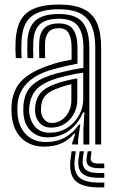

<svg xmlns="http://www.w3.org/2000/svg" viewBox="-20 -629 508 836"><path d="M394.7 0V-421.1Q394.7 -508.3 358.8 -548.5Q323 -588.6 236.4 -588.6Q154.7 -588.6 115.7 -556.5Q76.7 -524.4 73.6 -448.2Q73 -430.6 73 -412.5Q72.9 -394.4 74.4 -376H48.9Q47.4 -395.8 47.2 -412.1Q47.1 -428.3 47.9 -449.2Q51.4 -535.6 95.8 -572.4Q140.3 -609.2 236.4 -609.2Q303.8 -609.2 344.2 -589.4Q384.5 -569.7 402.4 -528.2Q420.4 -486.7 420.4 -421.1V0ZM196.3 -51.2Q240.1 -51.2 272.8 -72.4Q305.6 -93.6 323.9 -126.8Q342.3 -160 342.3 -195.8V-312.5Q309.6 -308.3 270.4 -299.2Q231.2 -290.2 205.8 -280.6Q158.8 -262.8 135.8 -236.2Q112.9 -209.5 107.4 -165Q106.7 -157.9 106.8 -149.6Q107 -141.3 107.6 -135.3Q112.8 -98.4 134.9 -74.8Q156.9 -51.2 196.3 -51.2ZM202.5 -73.3Q172 -73.3 154 -92.2Q136 -111 133.3 -137.7Q132.5 -145.4 132.6 -151.9Q132.6 -158.4 133.1 -164.3Q136.8 -201.1 155.9 -223.5Q175 -245.9 214 -260.8Q240.3 -270.8 263.9 -276.8Q287.4 -282.7 316.5 -287.7V-193.5Q316.5 -160.5 301.4 -133.1Q286.4 -105.7 260.7 -89.5Q234.9 -73.3 202.5 -73.3ZM206.1 -93.5Q228.9 -93.5 248.1 -106.4Q267.3 -119.4 279 -141.6Q290.7 -163.7 290.7 -191.3V-262.5Q274.3 -258.7 257.4 -253.4Q240.6 -248.2 222.4 -241.1Q190.3 -228.3 175.6 -210.4Q160.9 -192.5 158.8 -162.9Q158.2 -155.1 158.4 -149.7Q158.6 -144.3 159 -139.6Q160.9 -123.2 173.1 -108.4Q185.2 -93.5 206.1 -93.5ZM171.9 9.5Q112.8 9.5 74.8 -26.3Q36.7 -62 30.8 -129.1Q29.8 -140.9 29.7 -152.1Q29.7 -163.3 30.6 -174.4Q36.1 -235.9 71.2 -274.2Q106.3 -312.5 180.3 -339.8Q197.6 -346.3 213.9 -351.3Q230.1 -356.3 248.9 -360.6Q267.6 -365 291.7 -369.4V-421.2Q291.7 -461.1 279.4 -483.7Q267.1 -506.3 236.4 -506.3Q205.9 -506.3 191.8 -489.6Q177.6 -472.8 176.3 -443.3Q176 -435.6 175.8 -415.9Q175.6 -396.2 176.5 -376H151Q150 -398.3 150.2 -416Q150.5 -433.8 150.8 -445.8Q152.4 -485.2 172.4 -506Q192.5 -526.9 236.4 -526.9Q281.4 -526.9 299.4 -499.6Q317.4 -472.4 317.4 -421.2V-351.7Q284.8 -345.7 250.8 -337.5Q216.8 -329.4 188.9 -320.3Q126.7 -299.5 93 -261.7Q59.2 -223.9 56.1 -172.1Q55.7 -163.2 55.6 -152Q55.5 -140.7 56.3 -131.3Q61 -76.9 93.3 -43.7Q125.6 -10.6 179.8 -10.6Q227.7 -10.6 263.4 -30.6Q299.2 -50.6 323.9 -86.8H329.7L320 -22.1V0H294.6L294.1 -5.9L308 -47.4H303.2Q278 -17.8 245.8 -4.2Q213.6 9.5 171.9 9.5ZM343.2 0.2V-63.8L347.5 -139.7H341.6Q320.2 -89.4 280.3 -60.1Q240.3 -30.8 187.2 -30.9Q143.5 -31.1 114.8 -58.5Q86.1 -85.8 82.1 -133.3Q81.4 -141.3 81.4 -151.7Q81.4 -162 81.9 -169.9Q86.3 -222.7 114.3 -252.3Q142.3 -281.8 197.4 -300.5Q214.8 -306.4 240.3 -312.9Q265.8 -319.3 293.1 -324.9Q320.4 -330.4 343.2 -333.4V-421.1Q343.2 -484.2 319.4 -515.8Q295.6 -547.4 236.4 -547.4Q181.5 -547.4 154.3 -523.7Q127.2 -500 125 -446.4Q124.5 -431.8 124.3 -413.6Q124.2 -395.5 125.5 -376H99.9Q98.7 -396 98.7 -414.2Q98.7 -432.3 99.3 -446.9Q101.9 -510.7 134.2 -539.4Q166.4 -568.1 236.4 -568.1Q309 -568.1 339 -532.3Q368.9 -496.4 368.9 -421.1V0.2ZM310.1 29.6 305.7 63.1Q298.9 117.4 323.4 141.7Q347.9 166 410.7 166H434.1V186.9H410.7Q336.9 186.9 307.9 157.7Q279 128.5 287.3 63.1L291.7 29.6ZM378.8 29.6 375.2 55.1Q373.2 69.8 381.3 76.5Q389.4 83.2 410.7 83.2H434.1V103.3H410.7Q378.3 103.3 365.8 91.8Q353.2 80.3 357.6 55.1L362 29.6ZM345.3 29.6 340.9 59.1Q335.8 93.6 352.1 108.9Q368.5 124.2 410.7 124.2H434.1V145.1H410.7Q357.2 145.1 336.5 124.7Q315.7 104.4 322.4 59.1L326.8 29.6Z"/></svg>

Font: Big Shoulders Inline Text SC Thin
Style: Regular
Weight: 100
Designer: Patric King
Foundry: XO Type Co
Version: Version 2.002